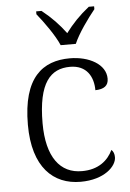

<svg xmlns="http://www.w3.org/2000/svg" viewBox="-55 -807 581 858"><g transform="rotate(-5 236.0 -378.0)"><path d="M236 -606H304C323 -651 369 -715 400 -753V-766H376C332 -731 300 -697 270 -657C240 -697 208 -731 164 -766H140V-753C171 -715 217 -651 236 -606ZM272 10C379 10 434 -46 434 -86C434 -101 430 -112 421 -120C399 -73 355 -37 283 -37C184 -36 125 -114 125 -265C125 -448 182 -506 269 -506C344 -506 373 -452 373 -392C412 -393 432 -407 432 -439C432 -503 358 -544 271 -544C150 -544 59 -477 59 -264C59 -73 150 10 272 10Z"/></g></svg>

Font: Noto Serif Bengali Light
Style: Regular
Weight: 300
Designer: Juan Bruce, Universal Thirst, Indian Type Foundry and the Monotype Design Team.
Foundry: Monotype Imaging Inc.
Version: Version 2.003